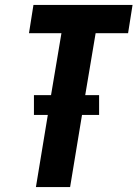

<svg xmlns="http://www.w3.org/2000/svg" viewBox="-20 -755 555 775"><path d="M125 0 173 -291H117V-371H186L228 -621H97L115 -735H515L497 -621H366L324 -371H380V-291H311L263 0Z"/></svg>

Font: Iosevka Term Curly Hv Obl
Style: Regular
Weight: 900
Italic angle: -9°
Designer: Belleve Invis
Foundry: Belleve Invis
Version: Version 32.3.0